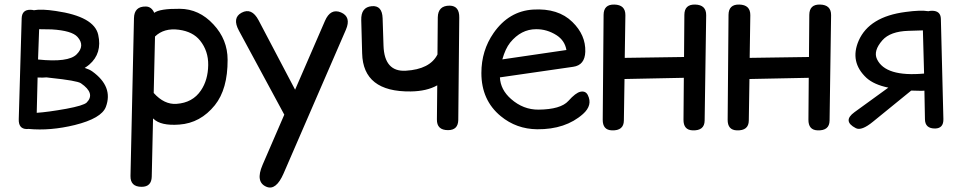

<svg xmlns="http://www.w3.org/2000/svg" viewBox="-20 -558 4305 860"><path d="M155.3 -427.2 211.9 -426.3Q301.8 -420.9 327.1 -392.6Q362.3 -353.5 323.2 -314.5Q286.1 -277.3 150.4 -291.5ZM115.2 -514.2Q78.6 -514.2 77.1 -476.6L64 -24.4Q62.5 19 99.1 20Q104 20 107.9 19.5Q205.1 28.8 314.9 2Q434.6 -27.8 454.1 -79.1Q488.3 -169.9 393.1 -238.3Q380.9 -247.1 359.4 -253.9Q370.6 -260.7 379.9 -268.6Q438.5 -319.3 419.9 -402.3Q401.9 -483.9 230 -508.8Q165.5 -518.6 131.8 -512.2Q124.5 -514.2 115.2 -514.2ZM188 -211.4Q195.3 -210.4 203.6 -209.5Q325.2 -196.8 342.3 -185.1Q408.7 -139.6 368.2 -98.6Q353.5 -85 277.3 -70.8Q192.9 -55.7 144.5 -52.7L148.4 -210.9Q158.7 -210 170.9 -210.4Q179.7 -210.9 188 -211.4Z M614.3 278.8Q658.7 278.8 659.7 232.9L665.5 -27.3Q666.5 -26.9 667 -26.4Q699.7 6.3 783.2 0Q877.9 -6.8 942.4 -86.9Q1000 -158.7 999.5 -290Q999.5 -380.9 936 -448.7Q872.1 -518.1 785.2 -518.6Q695.3 -519.5 670.9 -500.5Q658.7 -528.3 633.3 -528.8Q581.1 -529.8 580.1 -476.6L564.5 230Q563.5 278.8 614.3 278.8ZM674.3 -394.5Q714.8 -433.6 781.2 -424.8Q843.8 -416.5 876 -376.5Q913.6 -329.6 912.6 -266.6Q911.6 -199.2 879.9 -152.8Q842.8 -97.7 770.5 -92.8Q715.8 -88.9 668.5 -141.6Z M1507.3 -502.4Q1460.4 -522 1435.5 -464.4L1301.8 -156.2L1138.2 -467.3Q1107.4 -525.4 1062 -501Q1019 -478 1050.3 -420.4L1253.4 -44.4L1156.2 180.2Q1122.6 257.8 1173.8 278.8Q1216.8 296.4 1250.5 218.3L1529.3 -424.8Q1554.2 -482.4 1507.3 -502.4Z M1986.8 24.9Q2031.7 24.9 2032.7 -20.5L2037.1 -479Q2038.1 -531.7 1994.6 -532.7Q1941.9 -533.2 1940.9 -480Q1939.9 -397 1939.5 -314Q1905.8 -247.6 1797.4 -241.2Q1701.7 -235.8 1697.8 -353.5L1693.8 -476.1Q1691.9 -534.7 1645 -530.3Q1596.2 -525.9 1598.1 -467.3L1602.1 -319.3Q1606 -145.5 1819.8 -148.4Q1891.6 -149.4 1938.5 -175.8Q1937.5 -99.6 1937 -23.4Q1936 24.9 1986.8 24.9Z M2219.2 -211.4 2547.4 -258.8Q2599.6 -266.1 2601.6 -326.2Q2604 -400.9 2543.9 -459.5Q2480.5 -522 2367.7 -515.1Q2259.3 -508.3 2190.9 -410.2Q2136.2 -331.5 2136.2 -231Q2136.2 -108.9 2223.1 -37.6Q2293 20 2386.2 21Q2513.2 22 2591.3 -47.4Q2635.7 -86.9 2612.8 -132.3Q2603 -151.9 2579.6 -147Q2558.6 -142.6 2525.9 -106Q2491.7 -67.9 2392.1 -66.9Q2323.7 -66.4 2269 -114.7Q2221.7 -156.2 2219.2 -211.4ZM2230 -292Q2243.7 -340.3 2265.1 -367.2Q2314 -427.2 2381.3 -427.2Q2429.7 -427.7 2472.7 -400.4Q2509.8 -376.5 2517.1 -334Z M2731.4 -537.6Q2684.1 -538.6 2683.6 -491.7L2679.7 -22Q2679.2 24.4 2720.7 25.9Q2773.9 27.8 2774.4 -18.1Q2775.9 -111.3 2777.3 -204.1L3043 -209.5L3041.5 -22Q3041 24.4 3082.5 25.9Q3135.7 27.8 3136.2 -18.1L3143.1 -489.7Q3143.6 -536.6 3093.3 -537.6Q3045.9 -538.6 3045.4 -491.7L3043.9 -302.7Q2911.1 -300.8 2778.3 -298.8L2781.2 -489.7Q2781.7 -536.6 2731.4 -537.6Z M3291 -537.6Q3243.7 -538.6 3243.2 -491.7L3239.3 -22Q3238.8 24.4 3280.3 25.9Q3333.5 27.8 3334 -18.1Q3335.4 -111.3 3336.9 -204.1L3602.5 -209.5L3601.1 -22Q3600.6 24.4 3642.1 25.9Q3695.3 27.8 3695.8 -18.1L3702.6 -489.7Q3703.1 -536.6 3652.8 -537.6Q3605.5 -538.6 3605 -491.7L3603.5 -302.7Q3470.7 -300.8 3337.9 -298.8L3340.8 -489.7Q3341.3 -536.6 3291 -537.6Z M3813.5 16.1Q3838.9 29.3 3890.6 -13.2L4061.5 -152.3Q4078.6 -152.3 4097.7 -151.4Q4110.4 -150.9 4120.6 -151.9L4123 -23.9Q4123.5 18.1 4168.9 17.6Q4206.5 16.6 4205.6 -24.4L4194.3 -473.6Q4193.4 -509.3 4155.3 -509.8Q4145.5 -509.8 4138.2 -507.8Q4103.5 -513.7 4036.1 -504.4Q3873.5 -483.4 3826.2 -376Q3784.7 -280.3 3861.3 -209Q3895 -178.7 3959 -165.5L3807.6 -55.7Q3752 -15.6 3813.5 16.1ZM4113.8 -421.9 4119.1 -228.5Q3946.3 -212.9 3908.2 -293Q3890.6 -330.1 3932.6 -377.9Q3967.8 -417.5 4048.8 -419.9Q4113.3 -421.4 4113.8 -421.9Z"/></svg>

Font: Comic Relief
Style: Regular
Weight: 400
Designer: Jeff Davis
Foundry: Loudifier
Version: Version 1.200; ttfautohint (v1.8.4.7-5d5b)